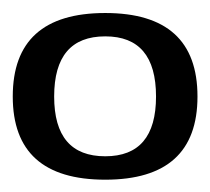

<svg xmlns="http://www.w3.org/2000/svg" viewBox="-20 -809 330 301"><path d="M289.6 -657.7Q289.6 -527.3 145 -527.3Q0 -527.3 0 -657.7Q0 -788.6 145 -788.6Q289.6 -788.6 289.6 -657.7ZM224.6 -657.7Q224.6 -752 145 -752Q64.9 -752 64.9 -657.7Q64.9 -564 145 -564Q224.6 -564 224.6 -657.7Z"/></svg>

Font: Gayathri
Style: Regular
Weight: 400
Designer: Binoy Dominic <binoy.domenic@gmail.com>
Foundry: SMC
Version: Version 1.000